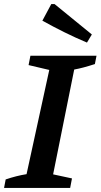

<svg xmlns="http://www.w3.org/2000/svg" viewBox="-41 -927 496 947"><path d="M-21 0 -13 -42Q40 -60 90 -68L202 -582L100 -606L109 -652H435L427 -611Q396 -601 371.5 -594.5Q347 -588 325 -584L221 -67L314 -47L305 0ZM388 -717Q331 -741 276.5 -768Q222 -795 168 -825L212 -907H228L412 -757Z"/></svg>

Font: Piazzolla SC SemiBold
Style: Italic
Weight: 600
Italic angle: -11.3°
Designer: Juan Pablo del Peral
Foundry: Huerta Tipografica
Version: Version 1.330